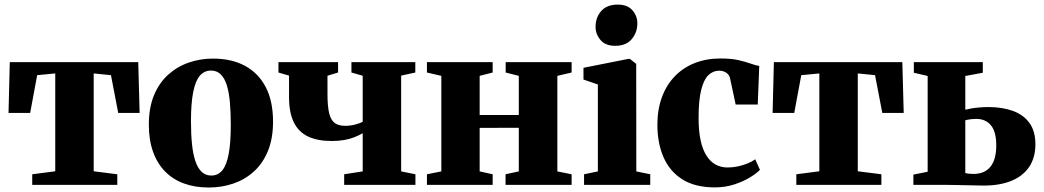

<svg xmlns="http://www.w3.org/2000/svg" viewBox="-20 -803 4534 834"><path d="M120 0V-46L220 -59V-484L141.5 -476.5L111 -312.5H17L22.5 -533H580.5L586.5 -312.5H493.5L462 -476.5L387 -484V-59L489.5 -46V0Z M626.5 -261.5Q626.5 -335.5 649 -389.5Q671.5 -443.5 710.8 -478.8Q750 -514 800 -531.2Q850 -548.5 905 -548.5Q986 -548.5 1044.2 -517Q1102.5 -485.5 1134.2 -424.8Q1166 -364 1166 -275Q1166 -200 1143.2 -145.8Q1120.5 -91.5 1081.5 -56.8Q1042.5 -22 992.2 -5.2Q942 11.5 887 11.5Q827 11.5 779 -6Q731 -23.5 697 -58.2Q663 -93 644.8 -144Q626.5 -195 626.5 -261.5ZM898 -40.5Q927.5 -40.5 946 -63.5Q964.5 -86.5 973.5 -135Q982.5 -183.5 982.5 -260Q982.5 -316 978.5 -359.8Q974.5 -403.5 964.8 -434Q955 -464.5 938.2 -480.5Q921.5 -496.5 897 -496.5Q867 -496.5 847.8 -473.8Q828.5 -451 819 -402.2Q809.5 -353.5 809.5 -276Q809.5 -220.5 814 -176.8Q818.5 -133 828.8 -102.8Q839 -72.5 856 -56.5Q873 -40.5 898 -40.5Z M1475 0V-46L1555.5 -58.5V-224.5Q1539.5 -215 1519.5 -207Q1499.5 -199 1475 -194.8Q1450.5 -190.5 1420.5 -190.5Q1359.5 -190.5 1318.2 -210Q1277 -229.5 1256.2 -271.8Q1235.5 -314 1235.5 -381V-474.5L1189.5 -488V-533H1448.5V-488L1402.5 -474V-395Q1402.5 -340.5 1410 -310.5Q1417.5 -280.5 1434.2 -268.5Q1451 -256.5 1479.5 -256.5Q1502 -256.5 1523 -262Q1544 -267.5 1555.5 -274V-474L1506.5 -488V-533H1784V-488L1722.5 -474.5V-58.5L1784.5 -46V0Z M1834.5 0V-46L1897 -58.5V-473.5L1834.5 -488V-533H2120V-488L2063.5 -473.5V-303.5H2233.5V-473.5L2176.5 -488V-533H2463V-488L2401 -473.5V-58.5L2463 -46V0H2176V-46L2233.5 -58.5V-248L2063.5 -247.5V-58.5L2120 -46V0Z M2517 0V-46L2577 -58.5V-436L2514.5 -457.5V-508.5L2708.5 -547H2716.5L2743.5 -525.5L2744 -58.5L2804.5 -46V0ZM2651.5 -604Q2610 -604 2588.5 -629.2Q2567 -654.5 2567 -686.5Q2567 -727 2591.5 -755Q2616 -783 2663 -783H2664Q2705.5 -783 2727 -758.5Q2748.5 -734 2748.5 -701.5Q2748.5 -662 2724 -633Q2699.5 -604 2652.5 -604Z M3085 11Q2999 11 2943.8 -24Q2888.5 -59 2862 -120.5Q2835.5 -182 2835.5 -261Q2835.5 -327 2855 -380.2Q2874.5 -433.5 2910.8 -471.2Q2947 -509 2997.5 -529Q3048 -549 3109.5 -549Q3156.5 -549 3187.8 -541.8Q3219 -534.5 3240.5 -526.8Q3262 -519 3278 -516.5L3271.5 -349H3175.5L3151.5 -461.5Q3149 -473.5 3141.8 -481.2Q3134.5 -489 3124.5 -492.5Q3114.5 -496 3104.5 -496Q3077.5 -496 3057.2 -476.8Q3037 -457.5 3025.8 -412.5Q3014.5 -367.5 3014.5 -290.5Q3014.5 -234.5 3023.2 -193.8Q3032 -153 3048.8 -126.8Q3065.5 -100.5 3088.8 -88Q3112 -75.5 3140 -75.5Q3163 -75.5 3185.2 -80.2Q3207.5 -85 3227 -93Q3246.5 -101 3260.5 -111L3281 -65.5Q3268.5 -51.5 3239.5 -33.5Q3210.5 -15.5 3170.8 -2.2Q3131 11 3085 11Z M3439 0V-46L3539 -59V-484L3460.5 -476.5L3430 -312.5H3336L3341.5 -533H3899.5L3905.5 -312.5H3812.5L3781 -476.5L3706 -484V-59L3808.5 -46V0Z M3947.5 0V-44.5L4009.5 -57V-473L3949.5 -487V-533H4249V-487L4173 -473V-326.5Q4184.5 -329.5 4199.5 -332Q4214.5 -334.5 4233.5 -336.2Q4252.5 -338 4273.5 -338Q4334 -338 4380 -321.2Q4426 -304.5 4451.8 -268.8Q4477.5 -233 4477.5 -176.5Q4477.5 -118.5 4450.8 -78.5Q4424 -38.5 4374 -17.8Q4324 3 4254 3Q4244.5 3 4222.5 2.5Q4200.5 2 4174 1.5Q4147.5 1 4123.8 0.5Q4100 0 4087 0ZM4208.5 -47.5Q4257 -47.5 4282.2 -78.8Q4307.5 -110 4307.5 -171.5Q4307.5 -231 4284.2 -258.8Q4261 -286.5 4221.5 -286.5Q4208 -286.5 4194.8 -284.8Q4181.5 -283 4173 -280.5V-51.5Q4179 -49.5 4188.8 -48.5Q4198.5 -47.5 4208.5 -47.5Z"/></svg>

Font: Merriweather 72pt Black
Style: Regular
Weight: 900
Version: Version 2.100